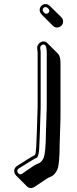

<svg xmlns="http://www.w3.org/2000/svg" viewBox="-20 -717 381 949"><path d="M176 -667C176 -659 181 -650 187 -644L240 -591C246 -585 253 -581 261 -581C278 -581 292 -594 292 -611C292 -619 288 -627 282 -633L228 -686C222 -692 214 -697 206 -697C189 -697 176 -684 176 -667ZM275 -8 278 -102C279 -120 279 -137 279 -152V-406C279 -428 275 -443 267 -451L214 -504C193 -525 160 -502 164 -476C165 -467 166 -462 166 -459V-205C166 -190 166 -173 165 -156L162 -61L159 10C158 30 156 43 153 49C139 55 92 86 63 104C45 117 48 139 60 151L113 204C122 213 136 216 150 207L171 193C175 190 182 186 189 181C200 174 218 160 230 157C244 151 255 139 263 122C271 105 275 61 275 -8ZM207 -61C207 8 201 51 196 63C189 77 181 86 172 90C153 96 138 109 128 115C122 119 114 124 109 128L89 142C74 153 56 128 71 117C105 96 148 68 164 61C171 48 173 36 174 11L177 -60L180 -155C181 -172 181 -190 181 -205V-459C181 -465 180 -469 179 -478C177 -492 192 -502 203 -494C205 -492 211 -482 211 -459V-205C211 -190 211 -174 210 -156ZM191 -668C191 -677 197 -682 206 -682C213 -682 224 -671 224 -664C224 -656 217 -649 208 -649C201 -649 191 -660 191 -668Z"/></svg>

Font: Squarish
Style: Shd
Weight: 400
Foundry: Cannot Into Space Fonts
Version: Version 0.272